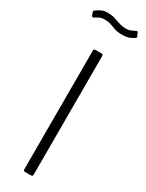

<svg xmlns="http://www.w3.org/2000/svg" viewBox="-245 -978 767 1011"><g transform="rotate(30 139.0 -472.0)"><path d="M158 -742Q167 -742 167 -731V-13Q167 -6 165 -3Q163 0 154 0H122Q115 0 112.5 -2.5Q110 -5 110 -11V-731Q110 -742 120 -742ZM270 -901Q260 -894 244 -887.5Q228 -881 201 -881Q175 -881 156.5 -887Q138 -893 122 -899Q106 -905 84 -905Q62 -905 50 -898Q38 -891 27 -885Q23 -883 20.5 -883.5Q18 -884 15 -889L8 -908Q7 -912 7.5 -914Q8 -916 10 -917Q25 -929 41 -936.5Q57 -944 80 -944Q103 -944 122 -938Q141 -932 160.5 -925.5Q180 -919 202 -919Q219 -919 230 -923.5Q241 -928 254 -935Q259 -938 262 -937.5Q265 -937 267 -932L276 -911Q278 -906 270 -901Z"/></g></svg>

Font: Libre Franklin Thin ExtraLight
Style: Regular
Weight: 250
Version: Version 3.000